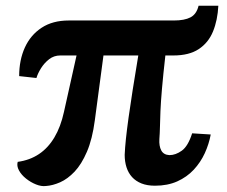

<svg xmlns="http://www.w3.org/2000/svg" viewBox="-20 -626 776 656"><path d="M137 9.5Q121.5 11.5 103.2 4.2Q85 -3 69 -15.8Q53 -28.5 44.8 -43.8Q36.5 -59 40.5 -73Q81.5 -78.5 113 -99.5Q144.5 -120.5 166 -156.8Q187.5 -193 198.5 -243.5L241.5 -436.5H186Q164.5 -436.5 148 -423.8Q131.5 -411 120.2 -393Q109 -375 104.5 -359.5L45.5 -366Q45.5 -421 65 -463.8Q84.5 -506.5 122.2 -531.2Q160 -556 215 -556H574Q610.5 -556 631 -566.8Q651.5 -577.5 658.5 -606.5H726Q723.5 -557 707.8 -518.5Q692 -480 659 -458.2Q626 -436.5 572.5 -436.5H545Q537.5 -370 533.5 -323.8Q529.5 -277.5 528.2 -246.2Q527 -215 526.5 -192.5Q526 -170 524.5 -151Q523 -127 531 -112Q539 -97 559 -96Q580 -96 601.2 -111.2Q622.5 -126.5 636.5 -170.5L700 -166.5Q694 -134 679.8 -102.8Q665.5 -71.5 642 -46.2Q618.5 -21 585.5 -6.2Q552.5 8.5 509.5 8.5Q483 8.5 463.5 0.8Q444 -7 431.2 -21Q418.5 -35 412.2 -54.5Q406 -74 406 -97Q407 -120.5 410.2 -151.5Q413.5 -182.5 419.2 -223.8Q425 -265 433.2 -317.8Q441.5 -370.5 452.5 -436.5H333.5L304 -215Q295.5 -150.5 277 -107.5Q258.5 -64.5 234.8 -39.5Q211 -14.5 185.5 -3.2Q160 8 137 9.5Z"/></svg>

Font: Merriweather ExtraBold
Style: Regular
Weight: 800
Version: Version 2.100